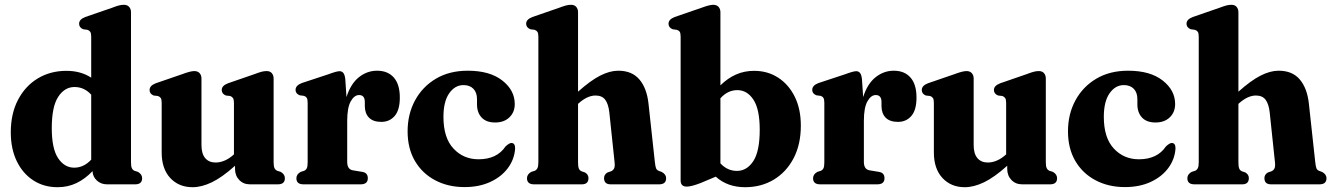

<svg xmlns="http://www.w3.org/2000/svg" viewBox="-20 -769 5558 801"><path d="M25 -217Q25 -295.5 55.5 -353.2Q86 -411 138.2 -442.2Q190.5 -473.5 257 -473.5Q317 -473.5 360.5 -445V-616Q360.5 -630.5 356.5 -636.2Q352.5 -642 345 -644.5L327 -647Q310 -654 310 -670Q310 -688 335.5 -698L446 -736Q464 -743 475 -746Q486 -749 497 -749Q511 -749 518.8 -740.2Q526.5 -731.5 526.5 -718V-92.5Q526.5 -75 530 -67.5Q533.5 -60 541 -56.5L555.5 -52Q573 -42 573 -25.5Q573 0 544 0H426Q401.5 0 384.2 -15.8Q367 -31.5 366 -55Q335 -22.5 299 -5.2Q263 12 220 12Q163 12 119 -16.5Q75 -45 50 -96.5Q25 -148 25 -217ZM196 -234.5Q196 -148.5 222.5 -109Q249 -69.5 289.5 -69.5Q329.5 -69.5 360.5 -103V-374Q331.5 -406 291 -406Q249.5 -406 222.8 -365Q196 -324 196 -234.5Z M654.5 -133V-339.5Q654.5 -354 650.8 -359.8Q647 -365.5 639 -368.5L621 -370.5Q604 -377.5 604 -393.5Q604 -411.5 629.5 -421.5L740 -459.5Q774.5 -472.5 790.5 -472.5Q805 -472.5 812.8 -463.8Q820.5 -455 820.5 -441.5V-164Q820.5 -127.5 836.2 -109.2Q852 -91 879.5 -91Q898 -91 917 -99Q936 -107 955 -124L956 -125V-339.5Q956 -354 952 -359.8Q948 -365.5 940.5 -368.5L922.5 -370.5Q905 -377.5 905 -393.5Q905 -411.5 931 -421.5L1041 -459.5Q1059.5 -466.5 1070.5 -469.5Q1081.5 -472.5 1092.5 -472.5Q1106.5 -472.5 1114 -463.8Q1121.5 -455 1121.5 -441.5V-92.5Q1121.5 -75 1125.2 -67.5Q1129 -60 1136.5 -56.5L1151 -52Q1168.5 -42 1168.5 -25.5Q1168.5 0 1139.5 0H1022.5Q995.5 0 978 -18.2Q960.5 -36.5 960.5 -64.5V-77.5Q906.5 -29 863.8 -8.5Q821 12 783.5 12Q726 12 690.2 -26.5Q654.5 -65 654.5 -133Z M1420.5 -438.5 1425.5 -364Q1443 -419.5 1477.2 -446.8Q1511.5 -474 1553 -474Q1598 -474 1623 -445.5Q1648 -417 1648 -362Q1648 -310 1626.5 -285.2Q1605 -260.5 1571 -260.5Q1537 -260.5 1519.8 -277.8Q1502.5 -295 1502 -325.5V-344.5Q1501.5 -372.5 1478 -372.5Q1458 -372.5 1443.2 -346.2Q1428.5 -320 1428.5 -265V-93.5Q1428.5 -62.5 1452 -58.5L1491 -52Q1514.5 -48.5 1514.5 -25.5Q1514.5 0 1484.5 0H1246Q1216.5 0 1216.5 -25.5Q1216.5 -42 1234.5 -52L1249 -56.5Q1256.5 -60 1260 -67.2Q1263.5 -74.5 1263.5 -92V-340Q1263.5 -354.5 1259.8 -360.5Q1256 -366.5 1248.5 -369L1230 -371.5Q1213 -378.5 1213 -394Q1213 -412.5 1239 -422.5L1349.5 -459Q1384.5 -472 1396.5 -472Q1406.5 -472 1412.5 -464.5Q1418.5 -457 1420.5 -438.5Z M2127.5 -335Q2127.5 -301 2105.2 -279.5Q2083 -258 2045.5 -258Q2008.5 -258 1989.2 -278.8Q1970 -299.5 1970 -333.5V-355.5Q1970 -383 1955 -398.5Q1940 -414 1913.5 -414Q1878 -414 1854 -379.8Q1830 -345.5 1830 -281.5Q1830 -194 1871.8 -149.2Q1913.5 -104.5 1976.5 -104.5Q2053 -104.5 2089 -158Q2105 -173 2114 -172.5Q2129.5 -172 2129 -149Q2126 -104.5 2099 -68Q2072 -31.5 2025.5 -10Q1979 11.5 1918 11.5Q1849.5 11.5 1795.8 -16.8Q1742 -45 1711.2 -97.2Q1680.5 -149.5 1680.5 -221Q1680.5 -293 1711.5 -350.2Q1742.5 -407.5 1798.8 -440.8Q1855 -474 1931.5 -474Q2023.5 -474 2075.5 -433.2Q2127.5 -392.5 2127.5 -335Z M2391.5 -718V-386.5Q2443.5 -433 2483.8 -453.5Q2524 -474 2559.5 -474Q2616.5 -474 2647.5 -437.5Q2678.5 -401 2685.5 -336.5L2712 -93Q2714 -75 2716.8 -67.5Q2719.5 -60 2727.5 -56.5L2741 -51.5Q2759 -41.5 2759 -25.5Q2759 0 2730 0H2527.5Q2500 0 2500 -26Q2500 -41 2514.5 -49.5L2529.5 -54.5Q2537.5 -58 2541.8 -66Q2546 -74 2544 -92L2522 -300.5Q2518 -335.5 2504.8 -353Q2491.5 -370.5 2464.5 -370.5Q2430.5 -370.5 2394 -338L2391.5 -335.5V-92.5Q2391.5 -74 2394.8 -66Q2398 -58 2406 -54.5L2420.5 -49.5Q2435 -41 2435 -26Q2435 0 2407.5 0H2208Q2178.5 0 2178.5 -25.5Q2178.5 -42 2196.5 -52L2211 -56.5Q2218.5 -60 2222.2 -67.5Q2226 -75 2226 -92.5V-616Q2226 -630.5 2222 -636.2Q2218 -642 2210.5 -644.5L2192.5 -647Q2175 -654 2175 -670Q2175 -688 2201 -698L2311 -736Q2329.5 -743 2340.5 -746Q2351.5 -749 2362.5 -749Q2376.5 -749 2384 -740.2Q2391.5 -731.5 2391.5 -718Z M2985.5 -718V-413Q3015.5 -442.5 3050.2 -458Q3085 -473.5 3126 -473.5Q3182.5 -473.5 3226.5 -445Q3270.5 -416.5 3295.8 -365.2Q3321 -314 3321 -245Q3321 -166.5 3290.8 -108.8Q3260.5 -51 3208 -19.5Q3155.5 12 3088.5 12Q3015 12 2966 -32L2903 -5.5Q2864.5 9.5 2845 9.5Q2819.5 9.5 2819.5 -16V-616Q2819.5 -630.5 2815.8 -636.2Q2812 -642 2804 -644.5L2786 -647Q2769 -654 2769 -670Q2769 -688 2794.5 -698L2905 -736Q2939.5 -749 2955.5 -749Q2970 -749 2977.8 -740.2Q2985.5 -731.5 2985.5 -718ZM3056 -393Q3016 -393 2985.5 -359V-87.5Q3014.5 -56 3054.5 -56Q3096 -56 3122.8 -97Q3149.5 -138 3149.5 -227.5Q3149.5 -313.5 3123.2 -353.2Q3097 -393 3056 -393Z M3576 -438.5 3581 -364Q3598.5 -419.5 3632.8 -446.8Q3667 -474 3708.5 -474Q3753.5 -474 3778.5 -445.5Q3803.5 -417 3803.5 -362Q3803.5 -310 3782 -285.2Q3760.5 -260.5 3726.5 -260.5Q3692.5 -260.5 3675.2 -277.8Q3658 -295 3657.5 -325.5V-344.5Q3657 -372.5 3633.5 -372.5Q3613.5 -372.5 3598.8 -346.2Q3584 -320 3584 -265V-93.5Q3584 -62.5 3607.5 -58.5L3646.5 -52Q3670 -48.5 3670 -25.5Q3670 0 3640 0H3401.5Q3372 0 3372 -25.5Q3372 -42 3390 -52L3404.5 -56.5Q3412 -60 3415.5 -67.2Q3419 -74.5 3419 -92V-340Q3419 -354.5 3415.2 -360.5Q3411.5 -366.5 3404 -369L3385.5 -371.5Q3368.5 -378.5 3368.5 -394Q3368.5 -412.5 3394.5 -422.5L3505 -459Q3540 -472 3552 -472Q3562 -472 3568 -464.5Q3574 -457 3576 -438.5Z M3876 -133V-339.5Q3876 -354 3872.2 -359.8Q3868.5 -365.5 3860.5 -368.5L3842.5 -370.5Q3825.5 -377.5 3825.5 -393.5Q3825.5 -411.5 3851 -421.5L3961.5 -459.5Q3996 -472.5 4012 -472.5Q4026.5 -472.5 4034.2 -463.8Q4042 -455 4042 -441.5V-164Q4042 -127.5 4057.8 -109.2Q4073.5 -91 4101 -91Q4119.5 -91 4138.5 -99Q4157.5 -107 4176.5 -124L4177.5 -125V-339.5Q4177.5 -354 4173.5 -359.8Q4169.5 -365.5 4162 -368.5L4144 -370.5Q4126.5 -377.5 4126.5 -393.5Q4126.5 -411.5 4152.5 -421.5L4262.5 -459.5Q4281 -466.5 4292 -469.5Q4303 -472.5 4314 -472.5Q4328 -472.5 4335.5 -463.8Q4343 -455 4343 -441.5V-92.5Q4343 -75 4346.8 -67.5Q4350.5 -60 4358 -56.5L4372.5 -52Q4390 -42 4390 -25.5Q4390 0 4361 0H4244Q4217 0 4199.5 -18.2Q4182 -36.5 4182 -64.5V-77.5Q4128 -29 4085.2 -8.5Q4042.5 12 4005 12Q3947.5 12 3911.8 -26.5Q3876 -65 3876 -133Z M4882.5 -335Q4882.5 -301 4860.2 -279.5Q4838 -258 4800.5 -258Q4763.5 -258 4744.2 -278.8Q4725 -299.5 4725 -333.5V-355.5Q4725 -383 4710 -398.5Q4695 -414 4668.5 -414Q4633 -414 4609 -379.8Q4585 -345.5 4585 -281.5Q4585 -194 4626.8 -149.2Q4668.5 -104.5 4731.5 -104.5Q4808 -104.5 4844 -158Q4860 -173 4869 -172.5Q4884.5 -172 4884 -149Q4881 -104.5 4854 -68Q4827 -31.5 4780.5 -10Q4734 11.5 4673 11.5Q4604.5 11.5 4550.8 -16.8Q4497 -45 4466.2 -97.2Q4435.5 -149.5 4435.5 -221Q4435.5 -293 4466.5 -350.2Q4497.5 -407.5 4553.8 -440.8Q4610 -474 4686.5 -474Q4778.5 -474 4830.5 -433.2Q4882.5 -392.5 4882.5 -335Z M5146.5 -718V-386.5Q5198.5 -433 5238.8 -453.5Q5279 -474 5314.5 -474Q5371.5 -474 5402.5 -437.5Q5433.5 -401 5440.5 -336.5L5467 -93Q5469 -75 5471.8 -67.5Q5474.5 -60 5482.5 -56.5L5496 -51.5Q5514 -41.5 5514 -25.5Q5514 0 5485 0H5282.5Q5255 0 5255 -26Q5255 -41 5269.5 -49.5L5284.5 -54.5Q5292.5 -58 5296.8 -66Q5301 -74 5299 -92L5277 -300.5Q5273 -335.5 5259.8 -353Q5246.5 -370.5 5219.5 -370.5Q5185.5 -370.5 5149 -338L5146.5 -335.5V-92.5Q5146.5 -74 5149.8 -66Q5153 -58 5161 -54.5L5175.5 -49.5Q5190 -41 5190 -26Q5190 0 5162.5 0H4963Q4933.5 0 4933.5 -25.5Q4933.5 -42 4951.5 -52L4966 -56.5Q4973.5 -60 4977.2 -67.5Q4981 -75 4981 -92.5V-616Q4981 -630.5 4977 -636.2Q4973 -642 4965.5 -644.5L4947.5 -647Q4930 -654 4930 -670Q4930 -688 4956 -698L5066 -736Q5084.5 -743 5095.5 -746Q5106.5 -749 5117.5 -749Q5131.5 -749 5139 -740.2Q5146.5 -731.5 5146.5 -718Z"/></svg>

Font: Fraunces 72pt S050
Style: Bold
Weight: 700
Version: Version 1.000; ttfautohint (v1.8.3)